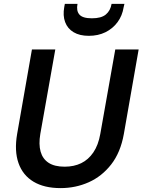

<svg xmlns="http://www.w3.org/2000/svg" viewBox="-20 -954 732 986"><path d="M291 12Q207 12 152 -21Q97 -54 75 -116.5Q53 -179 68 -266L144 -700H264L187 -266Q178 -213 188.5 -175.5Q199 -138 229.5 -118Q260 -98 312 -98Q360 -98 397 -116Q434 -134 459.5 -171.5Q485 -209 495 -266L572 -700H692L616 -266Q599 -171 551 -109.5Q503 -48 435.5 -18Q368 12 291 12ZM436 -770Q389 -770 358 -788.5Q327 -807 314.5 -840.5Q302 -874 310 -918L313 -934H378Q371 -899 387.5 -879.5Q404 -860 452 -860Q500 -860 523.5 -879.5Q547 -899 553 -934H619L615 -917Q608 -873 583.5 -840Q559 -807 521.5 -788.5Q484 -770 436 -770Z"/></svg>

Font: DM Sans 18pt SemiBold
Style: Italic
Weight: 600
Italic angle: -10°
Designer: Colophon Foundry, Jonny Pinhorn
Foundry: Colophon Foundry
Version: Version 4.004;gftools[0.9.30]